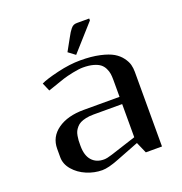

<svg xmlns="http://www.w3.org/2000/svg" viewBox="-141 -915 991 1047"><g transform="rotate(-20 354.0 -391.0)"><path d="M490.7 -780.3 356 -629.4 316.4 -659.2 355 -729Q366.2 -749 370.6 -756.3Q375 -763.7 383.5 -774.2Q392.1 -784.7 400.4 -788.1Q408.7 -791.5 419.9 -791.5H490.7ZM366.7 -552.2Q343.3 -552.2 306.6 -544.7Q270 -537.1 249 -530.3L151.9 -497.1L131.3 -544.9Q162.1 -560.1 233.6 -576.9Q305.2 -593.8 366.7 -593.8Q430.7 -593.8 479 -583Q527.3 -572.3 554.4 -556.2Q581.5 -540 598.1 -517.3Q614.7 -494.6 619.9 -474.9Q625 -455.1 625 -433.1V0H531.2L502.9 -64.5L372.1 -13.7Q311 10.3 275.9 10.3Q230 10.3 185.8 -8.3Q141.6 -26.9 112.5 -60.8Q83.5 -94.7 83.5 -134.3V-183.1Q83.5 -252.4 140.9 -293Q198.2 -333.5 291.5 -333.5H500V-431.2Q500 -451.7 497.8 -467Q495.6 -482.4 487.5 -499.3Q479.5 -516.1 465.6 -527.1Q451.7 -538.1 426.5 -545.2Q401.4 -552.2 366.7 -552.2ZM500 -291.5H333.5Q308.6 -291.5 288.8 -287.1Q269 -282.7 256.1 -276.1Q243.2 -269.5 233.9 -258.5Q224.6 -247.6 219.7 -237.5Q214.8 -227.5 212.2 -212.4Q209.5 -197.3 209 -186.8Q208.5 -176.3 208.5 -160.6V-154.3Q208.5 -99.1 234.1 -70.3Q259.8 -41.5 304.2 -41.5Q321.8 -41.5 352.1 -51.3L500 -99.1Z"/></g></svg>

Font: Resagnicto
Style: Bold
Weight: 700
Version: Version 0.9991